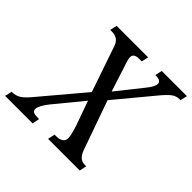

<svg xmlns="http://www.w3.org/2000/svg" viewBox="-220 -891 1068 1068"><g transform="rotate(45 314.0 -357.0)"><path d="M672 -714 663 -673H655Q630 -673 609 -657.5Q588 -642 552 -598L376 -386L479 -95Q498 -42 540 -42H552L543 0H294L303 -42H314Q341 -42 356 -52Q371 -62 371 -80Q371 -93 367.5 -109Q364 -125 353 -161L301 -307L163 -139Q126 -91 126 -67Q126 -53 137.5 -47.5Q149 -42 177 -42H181L172 0H-44L-34 -42H-30Q-2 -42 21 -57Q44 -72 78 -114L282 -356L191 -622Q182 -650 165 -661.5Q148 -673 122 -673H110L119 -714H367L358 -673H338Q295 -673 295 -644Q295 -626 310 -585L358 -436L475 -583Q510 -625 510 -648Q510 -673 467 -673H465L474 -714Z"/></g></svg>

Font: Noto Serif Narrow
Style: Italic
Weight: 400
Width: 4
Italic angle: -12°
Designer: Monotype Design Team
Foundry: Monotype Imaging Inc.
Version: Version 1.001